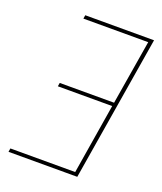

<svg xmlns="http://www.w3.org/2000/svg" viewBox="-136 -824 772 913"><g transform="rotate(20 250.0 -367.5)"><path d="M16 0 19 -18H347L405 -373H130L133 -391H408L462 -717H134L137 -735H485L364 0Z"/></g></svg>

Font: Iosevka SS18 Thin
Style: Italic
Weight: 100
Italic angle: -9°
Monospace: yes
Designer: Belleve Invis
Foundry: Belleve Invis
Version: Version 25.1.1; ttfautohint (v1.8.4)